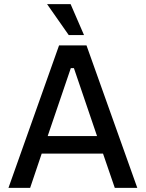

<svg xmlns="http://www.w3.org/2000/svg" viewBox="-20 -910 706 930"><path d="M266 -690H399L645 0H536L479 -166H182L126 0H21ZM450 -251 338 -580H323L211 -251ZM208 -890H322L387 -740H313Z"/></svg>

Font: Mozilla Text BETA Medium
Style: Regular
Weight: 500
Designer: Studio DRAMA
Foundry: Studio DRAMA
Version: Version 0.100